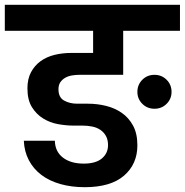

<svg xmlns="http://www.w3.org/2000/svg" viewBox="-41 -760 768 798"><path d="M601 -308Q571 -308 550.5 -328.5Q530 -349 530 -378Q530 -408 550.5 -428.5Q571 -449 601 -449Q631 -449 651.5 -428.5Q672 -408 672 -378Q672 -349 651.5 -328.5Q631 -308 601 -308ZM-21 -740H707V-632H471V-449H289Q274 -449 258.5 -446.5Q243 -444 230.5 -437Q218 -430 210 -418.5Q202 -407 202 -389Q202 -355 225.5 -342Q249 -329 280 -329H325Q363 -329 399.5 -320Q436 -311 465 -291Q494 -271 512 -238Q530 -205 530 -156Q530 -78 474.5 -30Q419 18 311 18Q256 18 210 5Q164 -8 131 -33Q98 -58 79 -94Q60 -130 58 -175H187Q188 -130 220.5 -105Q253 -80 307 -80Q357 -80 382.5 -101.5Q408 -123 408 -157Q408 -179 399.5 -194.5Q391 -210 376.5 -220Q362 -230 342.5 -234Q323 -238 301 -238H264Q234 -238 200.5 -244Q167 -250 138.5 -267.5Q110 -285 91.5 -315Q73 -345 73 -393Q73 -432 88 -460Q103 -488 128 -506Q153 -524 186 -532Q219 -540 255 -540H346V-632H-21Z"/></svg>

Font: Poppins SemiBold
Style: Regular
Weight: 600
Designer: Ninad Kale (Devanagari), Jonny Pinhorn (Latin)
Foundry: Indian Type Foundry
Version: Version 3.002 2017